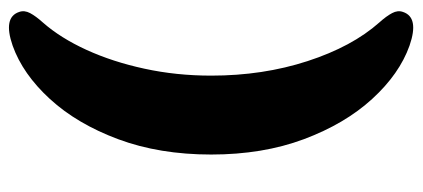

<svg xmlns="http://www.w3.org/2000/svg" viewBox="-266 -510 903 410"><g transform="rotate(-90 185.0 -304.5)"><path d="M60.5 -304.5Q60.5 -415 93.2 -503Q126 -591 179.2 -649Q232.5 -707 293 -728.5Q353.5 -749.5 365 -714.5Q369 -703.5 362.5 -691.2Q356 -679 342.5 -664Q309.5 -626.5 284 -570.8Q258.5 -515 243.8 -447Q229 -379 229 -304.5Q229 -194 260 -98.8Q291 -3.5 342.5 54.5Q356 69.5 362.5 81.8Q369 94 365 105Q353.5 140 293 119Q232.5 97.5 179.2 39.2Q126 -19 93.2 -106.8Q60.5 -194.5 60.5 -304.5Z"/></g></svg>

Font: Fraunces 72pt S100 Black
Style: Regular
Weight: 900
Version: Version 1.000; ttfautohint (v1.8.3)